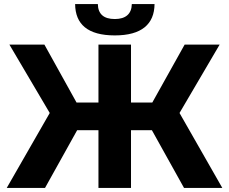

<svg xmlns="http://www.w3.org/2000/svg" viewBox="-20 -918 1119 938"><path d="M541 -745C672 -745 734 -800 735 -898H624C623 -850 594 -825 541 -825C486 -825 459 -850 458 -898H347C348 -800 408 -745 541 -745ZM879 0H1066L857 -366L1053 -700H882L724 -417H620V-700H461V-417H354L197 -700H26L223 -366L13 0H200L357 -282H461V0H620V-282H722Z"/></svg>

Font: AWKNG-Font
Style: Bold
Weight: 700
Designer: Awakening Church
Foundry: Awakening Church
Version: Version 1.700;PS 001.700;hotconv 1.0.88;makeotf.lib2.5.64775